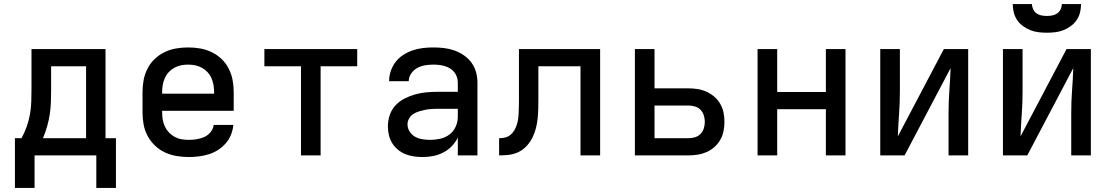

<svg xmlns="http://www.w3.org/2000/svg" viewBox="-20 -760 5440 939"><path d="M53 159V-84H85Q100 -111 110.5 -140.5Q121 -170 126.5 -201Q132 -232 133 -263Q134 -294 134 -325V-520H496V-84H547V159H451V0H149V159ZM190 -84H401V-436H230V-325Q230 -294 229 -263Q228 -232 223.5 -202Q219 -172 210.5 -142Q202 -112 190 -84Z M903 8Q873 8 843.5 3Q814 -2 787 -14.5Q760 -27 738 -48Q716 -69 702 -95Q688 -121 682.5 -150.5Q677 -180 677 -210V-310Q677 -340 682.5 -369Q688 -398 701.5 -424.5Q715 -451 736.5 -471.5Q758 -492 785 -505Q812 -518 841 -523Q870 -528 900 -528Q930 -528 959 -523Q988 -518 1015 -505Q1042 -492 1063.5 -471.5Q1085 -451 1098.5 -424.5Q1112 -398 1117.5 -369Q1123 -340 1123 -310V-218H773V-210Q773 -192 776 -174.5Q779 -157 786.5 -141Q794 -125 806.5 -112Q819 -99 834.5 -90.5Q850 -82 867.5 -79Q885 -76 903 -76Q922 -76 941.5 -79Q961 -82 979 -90Q997 -98 1010 -114Q1023 -130 1025 -149H1121Q1119 -124 1109.5 -100.5Q1100 -77 1083.5 -58.5Q1067 -40 1046 -26.5Q1025 -13 1001 -5.5Q977 2 952 5Q927 8 903 8ZM1027 -302V-310Q1027 -328 1024 -345Q1021 -362 1014 -378Q1007 -394 995 -407Q983 -420 967.5 -428.5Q952 -437 935 -440.5Q918 -444 900 -444Q882 -444 865 -440.5Q848 -437 832.5 -428.5Q817 -420 805 -407Q793 -394 786 -378Q779 -362 776 -345Q773 -328 773 -310V-302Z M1452 0V-436H1273V-520H1727V-436H1548V0Z M2047 8Q2026 8 2004.5 5Q1983 2 1963 -6Q1943 -14 1926 -28Q1909 -42 1898 -60Q1887 -78 1882 -99Q1877 -120 1877 -142Q1877 -170 1886 -197Q1895 -224 1914 -244.5Q1933 -265 1958.5 -278Q1984 -291 2011 -298.5Q2038 -306 2065.5 -308.5Q2093 -311 2121 -311H2219V-356Q2219 -370 2214.5 -383.5Q2210 -397 2201 -408Q2192 -419 2180 -426Q2168 -433 2154.5 -437Q2141 -441 2127 -442.5Q2113 -444 2099 -444Q2078 -444 2058 -440.5Q2038 -437 2020.5 -427.5Q2003 -418 1991 -400.5Q1979 -383 1979 -363Q1979 -363 1979 -363Q1979 -363 1979 -363H1883Q1883 -363 1883 -363Q1883 -363 1883 -364Q1883 -389 1891.5 -413.5Q1900 -438 1915.5 -458Q1931 -478 1953 -492Q1975 -506 1999 -514Q2023 -522 2048 -525Q2073 -528 2099 -528Q2125 -528 2151 -525Q2177 -522 2201.5 -513.5Q2226 -505 2248 -490Q2270 -475 2285.5 -454Q2301 -433 2308 -407.5Q2315 -382 2315 -356V0H2219V-87Q2207 -63 2189 -44.5Q2171 -26 2147.5 -14Q2124 -2 2098.5 3Q2073 8 2047 8ZM2084 -76Q2109 -76 2133.5 -81.5Q2158 -87 2178 -102Q2198 -117 2208.5 -140.5Q2219 -164 2219 -189V-228H2121Q2106 -228 2090.5 -227Q2075 -226 2060 -223Q2045 -220 2030 -215.5Q2015 -211 2002 -203Q1989 -195 1981 -181Q1973 -167 1973 -152Q1973 -133 1983.5 -116.5Q1994 -100 2010.5 -91Q2027 -82 2046 -79Q2065 -76 2084 -76Z M2421 0V-84Q2436 -84 2450.5 -87.5Q2465 -91 2476.5 -100.5Q2488 -110 2495.5 -123Q2503 -136 2507.5 -150Q2512 -164 2514 -178.5Q2516 -193 2516.5 -207.5Q2517 -222 2517.5 -236.5Q2518 -251 2518 -266Q2518 -270 2518 -273.5Q2518 -277 2518 -281V-520H2915V0H2819V-436H2613V-281Q2613 -281 2613 -280.5Q2613 -280 2613 -280V-279Q2613 -255 2612.5 -230.5Q2612 -206 2609.5 -181.5Q2607 -157 2601 -133Q2595 -109 2584 -87Q2573 -65 2556 -46.5Q2539 -28 2517 -17Q2495 -6 2470.5 -3Q2446 0 2421 0Z M3085 0V-520H3181V-328H3346Q3369 -328 3391.5 -324.5Q3414 -321 3435 -311.5Q3456 -302 3473.5 -287Q3491 -272 3502.5 -252Q3514 -232 3518.5 -209.5Q3523 -187 3523 -164Q3523 -141 3518.5 -118.5Q3514 -96 3502.5 -76Q3491 -56 3473.5 -40.5Q3456 -25 3435 -16Q3414 -7 3391.5 -3.5Q3369 0 3346 0ZM3346 -84Q3362 -84 3378 -88.5Q3394 -93 3405.5 -104.5Q3417 -116 3422 -132Q3427 -148 3427 -164Q3427 -180 3422 -196Q3417 -212 3405.5 -223.5Q3394 -235 3378 -239.5Q3362 -244 3346 -244H3181V-84Z M3685 0V-520H3781V-310H4019V-520H4115V0H4019V-226H3781V0Z M4285 0V-520H4381V-312Q4381 -257 4377 -202.5Q4373 -148 4371 -93L4596 -520H4715V0H4619V-208Q4619 -263 4623 -317.5Q4627 -372 4629 -427L4404 0Z M4885 0V-520H4981V-312Q4981 -257 4977 -202.5Q4973 -148 4971 -93L5196 -520H5315V0H5219V-208Q5219 -263 5223 -317.5Q5227 -372 5229 -427L5004 0ZM5100 -600Q5079 -600 5058.5 -602.5Q5038 -605 5019 -612.5Q5000 -620 4983 -632.5Q4966 -645 4954.5 -662Q4943 -679 4938 -699Q4933 -719 4933 -740H5027Q5027 -727 5033 -714.5Q5039 -702 5049.5 -694.5Q5060 -687 5073.5 -684.5Q5087 -682 5100 -682Q5113 -682 5126.5 -684.5Q5140 -687 5150.5 -694.5Q5161 -702 5167 -714.5Q5173 -727 5173 -740H5267Q5267 -719 5262 -699Q5257 -679 5245.5 -662Q5234 -645 5217 -632.5Q5200 -620 5181 -612.5Q5162 -605 5141.5 -602.5Q5121 -600 5100 -600Z"/></svg>

Font: Zed Mono Medium Extended
Style: Regular
Weight: 500
Width: 7
Monospace: yes
Designer: Belleve Invis
Foundry: Belleve Invis
Version: Version 1.0.0; ttfautohint (v1.8.4)